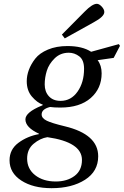

<svg xmlns="http://www.w3.org/2000/svg" viewBox="-20 -743 648 1005"><path d="M304 -562 423 -682Q463 -723 487 -723Q499 -723 512.5 -708.5Q526 -694 526 -680Q526 -656 470 -626L319 -542ZM30 96Q30 39 76.5 4.5Q123 -30 184 -41V-43Q113 -76 113 -118Q113 -155 198 -190Q202 -192 204 -193V-195Q174 -206 147 -237.5Q120 -269 120 -318Q120 -347 131 -377Q142 -407 164.5 -436Q187 -465 231 -483.5Q275 -502 333 -502Q411 -502 457 -472L602 -512L608 -503L575 -440L491 -428Q512 -401 512 -359Q512 -280 455 -230Q398 -180 296 -180Q262 -180 242 -183Q198 -172 198 -144Q198 -124 225 -111Q252 -98 319 -82Q494 -40 494 75Q494 154 425 198Q356 242 250 242Q153 242 91.5 202Q30 162 30 96ZM122 87Q122 141 164 174Q206 207 272 207Q331 207 370 178Q409 149 409 94Q409 1 228 -25Q190 -19 156 9.5Q122 38 122 87ZM214 -301Q214 -263 236 -239Q258 -215 297 -215Q352 -215 386 -263.5Q420 -312 420 -383Q420 -429 395 -448Q370 -467 340 -467Q296 -467 266 -437.5Q236 -408 225 -372.5Q214 -337 214 -301Z"/></svg>

Font: Heuristica
Style: Italic
Weight: 400
Italic angle: -13°
Version: Version 1.0.2